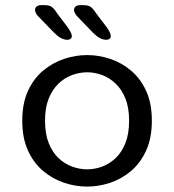

<svg xmlns="http://www.w3.org/2000/svg" viewBox="-20 -696 659 727"><path d="M310.2 10.5Q266.3 10.5 223 -3.8Q179.7 -18.2 143.6 -48.4Q107.5 -78.7 85.9 -126Q64.3 -173.3 64.3 -239Q64.3 -304.7 85.9 -351.8Q107.5 -398.8 143.6 -428.8Q179.7 -458.8 223 -473.2Q266.3 -487.5 310.2 -487.5Q353.5 -487.5 396.8 -473.2Q440.2 -458.8 476 -428.8Q511.8 -398.8 533.4 -351.8Q555 -304.7 555 -239Q555 -173.3 533.4 -126Q511.8 -78.7 476 -48.4Q440.2 -18.2 396.8 -3.8Q353.5 10.5 310.2 10.5ZM310.2 -54.8Q338.2 -54.8 366 -64.9Q393.8 -75 417.2 -96.8Q440.7 -118.7 454.8 -153.8Q468.8 -188.8 468.8 -239Q468.8 -288.5 454.8 -323.2Q440.7 -358 417.2 -380Q393.8 -402 366 -412.2Q338.2 -422.3 310.2 -422.3Q282.2 -422.3 253.8 -412.2Q225.5 -402 202.1 -380Q178.7 -358 164.6 -323.2Q150.5 -288.5 150.5 -239Q150.5 -188.8 164.6 -153.8Q178.7 -118.7 202.1 -96.8Q225.5 -75 253.8 -64.9Q282.2 -54.8 310.2 -54.8ZM236 -545.3Q222.8 -545.3 210.5 -552Q198.2 -558.7 184 -573L125.2 -633.7Q118.3 -640.8 115.5 -647.1Q112.7 -653.3 112.7 -658.7Q112.7 -666.8 119.1 -671.7Q125.5 -676.5 134.8 -676.5H147.8Q166.2 -676.5 175.5 -670.2Q184.8 -663.8 195.8 -646.3L236.8 -592Q252 -569.8 252 -559.7Q252 -552.8 247.1 -549.1Q242.2 -545.3 236 -545.3ZM383.7 -545.3Q370.3 -545.3 357.8 -552Q345.3 -558.7 331.2 -573L272.8 -633.7Q260.3 -647.3 260.3 -658.7Q260.3 -666.8 266.7 -671.7Q273 -676.5 282.7 -676.5H295.5Q313.5 -676.5 323 -670.1Q332.5 -663.7 343.5 -646.3L384.7 -592Q399.5 -570.8 399.5 -559.7Q399.5 -552.8 394.7 -549.1Q389.8 -545.3 383.7 -545.3Z"/></svg>

Font: Sono ExtraLight
Style: Regular
Weight: 200
Designer: Tyler Finck
Foundry: Tyler Finck
Version: Version 2.112